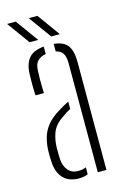

<svg xmlns="http://www.w3.org/2000/svg" viewBox="-116 -799 558 858"><g transform="rotate(-15 163.0 -370.0)"><path d="M39.5 -97Q39 -112 38.5 -123.8Q38 -135.5 38.5 -151Q40 -184 48.2 -212Q56.5 -240 76 -264.5Q95.5 -289 131.5 -311Q142 -318 155 -325.2Q168 -332.5 181.5 -339V-305Q171 -300 159.5 -292.5Q148 -285 134.5 -275Q101.5 -252 90 -218.8Q78.5 -185.5 78.5 -150Q78.5 -136 78.8 -122.5Q79 -109 79.5 -99Q82 -67 99 -47.5Q116 -28 144.5 -28Q166 -28 181.5 -35V-3Q164 5 140.5 5Q93.5 5 68 -21.8Q42.5 -48.5 39.5 -97ZM47.5 -404Q46 -433.5 46 -457.2Q46 -481 46.5 -502Q48.5 -550 69.5 -575.2Q90.5 -600.5 139.5 -605V-570.5Q116.5 -567 102 -553Q87.5 -539 86.5 -509Q85.5 -489 85.2 -469.8Q85 -450.5 85.5 -433.8Q86 -417 86.5 -404ZM227.5 0V-504Q227.5 -533.5 218.2 -549.2Q209 -565 185.5 -570V-605Q232 -600.5 249.8 -575Q267.5 -549.5 267.5 -499V0ZM83.5 -640 7.5 -745H47.5L123.5 -640ZM183.5 -640 107.5 -745H147.5L223.5 -640Z"/></g></svg>

Font: Big Shoulders Stencil Text Thin
Style: Regular
Weight: 100
Designer: Patric King
Foundry: XO Type Co
Version: Version 2.001